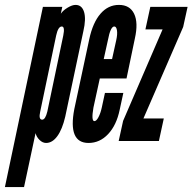

<svg xmlns="http://www.w3.org/2000/svg" viewBox="-64 -575 785 783"><path d="M-44 188H34L81 -32Q85 -16 97.5 -4Q110 8 124 8Q149.5 8 169.8 -19.8Q190 -47.5 202 -99L276 -448Q287.5 -497.5 278.8 -526.2Q270 -555 244 -555Q230.5 -555 211.8 -543.8Q193 -532.5 184 -519L190 -547H111ZM108 -87Q92.5 -87 100 -120L165 -430Q173 -467 188 -467Q201.5 -467 194 -430L129 -120Q121 -87 108 -87Z M297 8Q343 8 377 -28.2Q411 -64.5 424 -127L439 -196H364L351 -136Q346 -113 337.5 -97Q329 -81 321 -81Q307.5 -81 317 -136L343 -255H452L486 -418Q500.5 -482.5 483 -518.8Q465.5 -555 421 -555Q377 -555 345.8 -519Q314.5 -483 300 -415L239 -130Q212.5 8 297 8ZM359 -334 376 -411Q386.5 -467 402 -467Q410.5 -467 413 -451.2Q415.5 -435.5 410 -411L393 -334Z M420 0H584L604 -92H521L683 -465L701 -547H549L529 -455H599L438 -82Z"/></svg>

Font: League Gothic Condensed Italic
Style: Regular
Weight: 400
Width: 3
Designer: The League of Moveable Type
Version: Version 1.600; ttfautohint (v1.8.3)